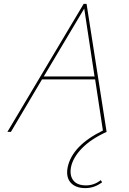

<svg xmlns="http://www.w3.org/2000/svg" viewBox="-20 -678 665 987"><path d="M422 275Q464 275 498 248L505 259Q465 289 419 289Q368 289 343 260.5Q318 232 328 181Q352 70 509 -7L469 -270H196L36 0H18L410 -658H425L528 0Q447 37 401 84.5Q355 132 345 181Q337 224 357 249.5Q377 275 422 275ZM205 -285H466L413 -634Z"/></svg>

Font: EauTestText Thin
Style: Italic
Weight: 250
Italic angle: -12°
Designer: Christian Thalmann (Catharsis Fonts)
Version: Version 0.001;PS 000.001;hotconv 1.0.88;makeotf.lib2.5.64775